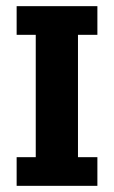

<svg xmlns="http://www.w3.org/2000/svg" viewBox="-20 -603 370 623"><path d="M34 0V-93H96V-490H34V-583H296V-490H233V-93H296V0Z"/></svg>

Font: Rokkitt
Style: Bold
Weight: 700
Designer: Vernon Adams
Foundry: Vernon Adams
Version: Version 3.103